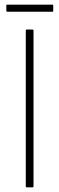

<svg xmlns="http://www.w3.org/2000/svg" viewBox="-20 -799 253 819"><path d="M123 -4Q123 0 119 0H93Q90 0 90 -4V-669Q90 -673 93 -673H119Q123 -673 123 -669ZM207 -752Q207 -751 206.5 -750Q206 -749 204 -749H11Q9 -749 8 -750Q7 -751 7 -752V-776Q7 -778 8 -778.5Q9 -779 11 -779H204Q206 -779 206.5 -778.5Q207 -778 207 -776Z"/></svg>

Font: Glory Thin Thin
Style: Regular
Weight: 250
Version: Version 1.011